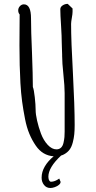

<svg xmlns="http://www.w3.org/2000/svg" viewBox="-20 -774 487 973"><path d="M358.4 -140.6Q358.4 -113.3 356.4 -93.8Q354.5 -74.2 349.1 -53.2Q343.3 -30.3 332.8 -15.9Q322.3 -1.5 304.2 8.3Q296.9 12.2 289.6 14.2Q225.1 74.2 225.1 122.1Q225.1 134.3 230.5 142.1Q233.4 147 238.3 147Q257.8 147 280.3 130.9L287.1 147.5Q287.1 155.8 278.6 162.8Q270 169.9 257.8 174.3Q245.6 178.7 235.4 178.7Q215.3 178.7 203.1 163.3Q190.9 147.9 190.9 126.5Q190.9 96.7 207.3 69.1Q223.6 41.5 252 18.1Q195.8 14.2 161.6 -35.6Q142.6 -63 128.9 -95.7Q115.2 -128.4 106.9 -170.9Q97.7 -217.8 92 -260Q86.4 -302.2 83.5 -352.5Q78.6 -440.4 78.6 -544.4Q78.6 -591.8 79.1 -627Q79.6 -662.1 79.6 -700.7Q72.3 -709 72.3 -721.2Q72.3 -733.4 80.8 -742.7Q89.4 -752 101.1 -752Q137.2 -752 137.2 -680.7Q137.2 -617.7 142.1 -507.3Q146.5 -391.1 146.5 -333Q151.9 -320.8 156.2 -281.7Q160.6 -242.7 160.6 -216.8Q160.6 -194.8 168 -162.6Q175.3 -130.4 187.5 -97.2Q200.7 -62.5 221.9 -39.8Q243.2 -17.1 266.1 -17.1Q280.3 -17.1 289.6 -26.1Q298.8 -35.2 302.2 -52.2Q305.7 -68.8 306.6 -79.8Q307.6 -90.8 307.6 -106.9V-302.2Q307.6 -336.4 301.3 -396.5Q294.9 -456.5 294.9 -490.7V-497.6L293.9 -526.9L293 -555.7Q293 -587.9 289.6 -641.1Q285.6 -702.1 285.6 -727.1Q285.6 -738.8 297.4 -746.6Q309.1 -754.4 323.2 -754.4L347.7 -731V-714.4Q347.7 -703.1 344.2 -684.6Q340.3 -662.6 340.3 -653.3Q340.3 -565.4 349.6 -401.9Q358.4 -234.4 358.4 -140.6Z"/></svg>

Font: Amatica SC
Style: Bold
Weight: 400
Designer: Vernon Adams, Ben Nathan
Foundry: newtypography
Version: Version 2.000